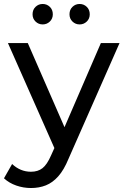

<svg xmlns="http://www.w3.org/2000/svg" viewBox="-36 -747 627 967"><path d="M120 200Q82 200 46 187.5Q10 175 -16 151L25 79Q45 98 69 108Q93 118 120 118Q155 118 178 100Q201 82 221 36L254 -37L264 -49L472 -530H566L309 53Q286 109 257.5 141Q229 173 195 186.5Q161 200 120 200ZM246 17 4 -530H104L310 -58ZM365 -624Q344 -624 329 -638.5Q314 -653 314 -675Q314 -698 329 -712.5Q344 -727 365 -727Q386 -727 401 -712.5Q416 -698 416 -675Q416 -653 401 -638.5Q386 -624 365 -624ZM179 -624Q158 -624 143 -638.5Q128 -653 128 -675Q128 -698 143 -712.5Q158 -727 179 -727Q200 -727 215 -712.5Q230 -698 230 -675Q230 -653 215 -638.5Q200 -624 179 -624Z"/></svg>

Font: MOST Montserrat Medium
Style: Regular
Weight: 500
Designer: Julieta Ulanovsky
Foundry: Julieta Ulanovsky
Version: Version 8.000;March 11, 2024;FontCreator 15.0.0.2926 64-bit